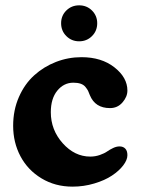

<svg xmlns="http://www.w3.org/2000/svg" viewBox="-20 -694 540 727"><path d="M348.1 -606Q348.1 -577.1 328.4 -557.4Q308.6 -537.6 279.8 -537.6Q251 -537.6 231.2 -557.4Q211.4 -577.1 211.4 -606Q211.4 -634.8 231.2 -654.3Q251 -673.8 279.8 -673.8Q308.6 -673.8 328.4 -654.1Q348.1 -634.3 348.1 -606ZM288.6 -477.5Q364.3 -477.5 413.3 -439Q462.4 -400.4 462.4 -351.1Q462.4 -327.6 443.8 -306.2Q425.3 -284.7 396.5 -284.7Q340.3 -284.7 320.3 -333.5Q316.4 -344.2 313.5 -350.1Q310.5 -356 303.7 -364.5Q296.9 -373 285.4 -377Q273.9 -380.9 257.8 -380.9Q221.7 -380.9 197 -350.8Q172.4 -320.8 172.4 -269Q172.4 -202.1 217.5 -151.6Q262.7 -101.1 321.8 -101.1Q340.8 -101.1 358.2 -107.2Q375.5 -113.3 385.5 -120.4Q395.5 -127.4 408.2 -133.5Q420.9 -139.6 432.6 -139.6Q446.3 -139.6 454.3 -131.3Q462.4 -123 462.4 -106.4Q462.4 -88.4 446.5 -67.6Q430.7 -46.9 403.8 -29.1Q377 -11.2 337.2 0.7Q297.4 12.7 254.4 12.7Q189 12.7 137.2 -18.6Q85.4 -49.8 57.6 -102.1Q29.8 -154.3 29.8 -217.8Q29.8 -276.9 51.5 -326.4Q73.2 -376 109.4 -408.7Q145.5 -441.4 191.9 -459.5Q238.3 -477.5 288.6 -477.5Z"/></svg>

Font: Cooper*
Style: Bold
Weight: 700
Designer: Owen Earl
Foundry: indestructible type*
Version: Version 0.001